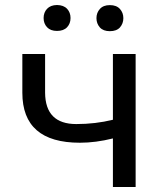

<svg xmlns="http://www.w3.org/2000/svg" viewBox="-20 -743 640 763"><path d="M428.7 -528.3H519V0H428.7V-192.9Q360.4 -175.8 297.4 -175.8Q68.8 -175.8 68.8 -374.5V-528.3H159.2V-374.5Q160.2 -250 283.2 -250Q359.4 -250 428.7 -267.1ZM416.5 -722.7Q442.9 -722.7 456.5 -707.5Q470.2 -692.4 470.2 -670.9Q470.2 -649.4 456.5 -633.8Q442.9 -619.1 416.5 -619.1Q390.6 -619.1 377 -633.8Q363.3 -649.4 363.3 -670.9Q363.3 -692.4 377 -707.5Q390.6 -722.7 416.5 -722.7ZM206.5 -723.1Q232.9 -722.7 246.6 -708Q260.3 -693.4 260.3 -671.4Q260.3 -649.4 246.6 -634.8Q232.9 -620.1 206.5 -620.1Q180.7 -620.1 167 -634.8Q153.3 -649.4 153.3 -671.4Q153.3 -693.4 167 -708Q180.7 -722.7 206.5 -723.1Z"/></svg>

Font: RobotoMono-Regular
Style: Regular
Weight: 400
Designer: Google
Version: Version 2.000985; 2015; ttfautohint (v1.3)